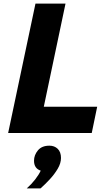

<svg xmlns="http://www.w3.org/2000/svg" viewBox="-20 -735 608 1061"><path d="M25 0 176 -715H342L222 -145H517L487 0ZM204 306H128Q154 283 174.5 256.5Q195 230 205 208Q168 196 168 153Q168 122 189.5 96Q211 70 253 70Q281 70 299 87.5Q317 105 317 138Q317 167 299 197.5Q281 228 255 256Q229 284 204 306Z"/></svg>

Font: Wix Madefor Text ExtraBold
Style: Italic
Weight: 800
Italic angle: -12°
Designer: Dalton Maag Ltd
Foundry: Dalton Maag Ltd
Version: Version 3.100